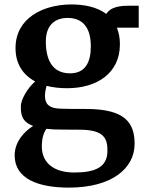

<svg xmlns="http://www.w3.org/2000/svg" viewBox="-20 -584 647 863"><path d="M45.9 114.3C45.9 220.7 153.3 259.3 290 259.3C480.5 259.3 585 174.3 585 62.5C585 -29.3 545.4 -94.2 368.2 -94.2C317.9 -94.2 278.8 -94.2 248.5 -95.7C203.6 -97.2 182.1 -114.7 182.1 -152.3C182.1 -164.6 184.6 -182.1 189.5 -198.2C217.3 -190.9 248.5 -187.5 282.2 -187.5C414.1 -187.5 519 -253.9 519 -384.8C519 -413.1 514.2 -438 505.4 -459.5H603.5V-558.1H553.2C497.6 -558.1 470.7 -542.5 457.5 -521.5C417 -551.8 359.9 -564.9 294.9 -564C174.3 -562 49.8 -503.9 49.8 -367.7C49.8 -296.4 83.5 -247.1 138.2 -217.8C103 -188 73.7 -135.3 73.7 -106.9C73.7 -72.8 75.2 -37.6 128.9 -18.1C92.3 4.9 45.9 50.8 45.9 114.3ZM294.9 -254.4C212.4 -254.4 186 -319.8 186 -397.5C186 -476.6 232.9 -503.4 283.7 -503.4C352.5 -503.4 388.2 -459.5 388.2 -375.5C388.2 -306.2 364.7 -254.4 294.9 -254.4ZM168 73.7C168 35.2 177.2 11.7 188 -4.9C209 -2.4 233.9 -1.5 262.7 -1.5L338.4 -1C453.6 -1 462.9 43.9 462.9 94.2C462.9 167 408.7 191.4 313.5 191.4C231.9 191.4 168 155.8 168 73.7Z"/></svg>

Font: Merriweather
Style: Bold
Weight: 700
Designer: Eben Sorkin ( eben@eyebytes.com )
Foundry: Sorkin Type Co.
Version: Version 1.003